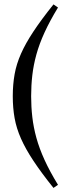

<svg xmlns="http://www.w3.org/2000/svg" viewBox="-20 -742 317 894"><path d="M125 -294Q125 -244.5 130.5 -196.8Q136 -149 149.5 -100Q163 -51 187.5 2.8Q212 56.5 250 118.5L229 133Q172.5 62.5 135.8 7Q99 -48.5 77.8 -96.5Q56.5 -144.5 48 -192Q39.5 -239.5 39.5 -294Q39.5 -348.5 48 -396.2Q56.5 -444 77.8 -492Q99 -540 135.8 -595.5Q172.5 -651 229 -721.5L250 -707Q212 -644.5 187.5 -591Q163 -537.5 149.5 -488.5Q136 -439.5 130.5 -391.8Q125 -344 125 -294Z"/></svg>

Font: Newsreader 36pt Medium
Style: Regular
Weight: 500
Designer: Hugues Gentile
Foundry: Production Type
Version: Version 1.003